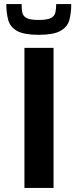

<svg xmlns="http://www.w3.org/2000/svg" viewBox="-20 -923 382 943"><path d="M100 0V-688H243V0ZM170 -752Q98 -752 64 -771Q30 -790 20.5 -824.5Q11 -859 11 -903H86Q86 -879 89.5 -861.5Q93 -844 110.5 -834.5Q128 -825 170 -825Q212 -825 230 -834.5Q248 -844 252 -861.5Q256 -879 256 -903H330Q330 -859 320.5 -824.5Q311 -790 276.5 -771Q242 -752 170 -752Z"/></svg>

Font: Saira Expanded SemiBold
Style: Regular
Weight: 600
Width: 7
Designer: Hector Gatti with collaboration of the Omnibus-Type team
Foundry: Omnibus-Type
Version: Version 1.100; ttfautohint (v1.8.3)